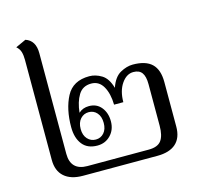

<svg xmlns="http://www.w3.org/2000/svg" viewBox="-98 -758 883 861"><g transform="rotate(-15 344.0 -328.0)"><path d="M67 -105V-570Q67 -591 62.5 -606.5Q58 -622 44 -634L92 -656Q137 -641 137 -582V-114Q137 -76 156.5 -56.5Q176 -37 214 -37H499Q541 -37 557.5 -59.5Q574 -82 574 -128V-321Q574 -357 561.5 -374Q549 -391 522 -391Q490 -391 467 -357.5Q444 -324 444 -272H401Q400 -324 381 -357Q362 -390 326 -390Q286 -390 266.5 -358Q247 -326 242 -277Q261 -295 290 -295Q326 -295 347 -269Q368 -243 368 -204Q368 -165 343.5 -139.5Q319 -114 282 -114Q236 -114 212.5 -144Q189 -174 189 -224Q189 -308 219.5 -366Q250 -424 326 -424Q355 -424 383 -407Q411 -390 424 -344Q440 -391 470 -407.5Q500 -424 528 -424Q588 -424 616.5 -396.5Q645 -369 645 -312V-105Q645 -53 615.5 -26.5Q586 0 529 0H184Q128 0 97.5 -27Q67 -54 67 -105ZM335 -205Q335 -235 320 -252Q305 -269 282 -269Q259 -269 243.5 -252Q228 -235 228 -205Q228 -176 243.5 -159Q259 -142 282 -142Q305 -142 320 -159Q335 -176 335 -205Z"/></g></svg>

Font: Taviraj Light
Style: Regular
Weight: 300
Designer: Katatrad Team
Foundry: CadsonDemak
Version: Version 1.001